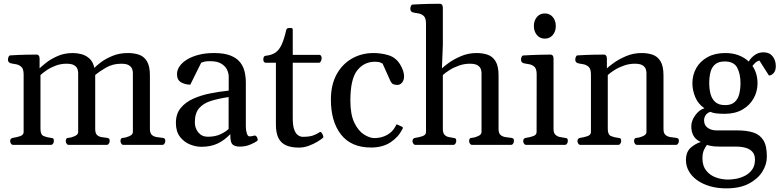

<svg xmlns="http://www.w3.org/2000/svg" viewBox="-20 -781 4202 1035"><path d="M51.3 0Q43 0 38.8 -7.3Q34.7 -14.6 34.7 -20Q34.7 -36.1 50.8 -38.1Q68.8 -40.5 88.1 -46.9Q107.4 -53.2 107.4 -69.3V-379.9Q107.4 -410.2 94.2 -421.4Q81.1 -432.6 64 -435.1Q46.9 -437.5 34.7 -440.9Q29.8 -443.4 26.4 -447.3Q22.9 -451.2 22.9 -460.4Q22.9 -466.3 25.9 -474.1Q28.8 -481.9 34.7 -482.4Q82 -485.4 120.4 -486.1Q158.7 -486.8 178.7 -486.8Q182.6 -486.8 187.5 -482.9Q192.4 -479 193.4 -467.3V-412.6Q202.1 -421.4 226.6 -441.2Q251 -460.9 288.6 -478Q326.2 -495.1 373 -495.1Q396 -495.1 419.7 -488.8Q443.4 -482.4 462.4 -465.3Q481.4 -448.2 488.8 -415Q498.5 -425.8 523.4 -444.8Q548.3 -463.9 585.7 -479.5Q623 -495.1 669.9 -495.1Q702.6 -495.1 729.2 -486.1Q755.9 -477.1 772 -450.9Q788.1 -424.8 788.1 -374V-85.4Q788.1 -62 799.8 -52.7Q811.5 -43.5 827.1 -41.7Q842.8 -40 855 -38.1Q863.3 -37.1 867.2 -33.9Q871.1 -30.8 871.1 -20Q871.1 -14.6 866.9 -7.3Q862.8 0 854.5 0H646Q637.7 0 633.5 -7.3Q629.4 -14.6 629.4 -20Q629.4 -27.8 632.3 -32.7Q635.3 -37.6 644.5 -38.1Q660.2 -39.1 678.2 -47.4Q696.3 -55.7 696.3 -69.3V-388.2Q696.3 -396.5 692.6 -408.2Q689 -419.9 675.5 -428.7Q662.1 -437.5 633.3 -437.5Q587.4 -437.5 551 -416.3Q514.6 -395 493.2 -376.5Q493.2 -373 493.2 -369.1Q493.2 -365.2 493.2 -361.8V-85.4Q493.2 -62 503.7 -52.7Q514.2 -43.5 528.6 -41.7Q543 -40 555.2 -38.1Q563.5 -37.1 567.4 -33.9Q571.3 -30.8 571.3 -20Q571.3 -14.6 567.1 -7.3Q563 0 554.7 0H351.1Q342.8 0 338.6 -7.3Q334.5 -14.6 334.5 -20Q334.5 -27.8 337.4 -32.7Q340.3 -37.6 349.6 -38.1Q365.2 -39.1 383.3 -47.4Q401.4 -55.7 401.4 -69.3V-388.2Q401.4 -396.5 397.7 -408.2Q394 -419.9 380.6 -428.7Q367.2 -437.5 338.4 -437.5Q308.1 -437.5 281 -427.5Q253.9 -417.5 232.9 -403.3Q211.9 -389.2 198.2 -376.5V-85.4Q198.2 -54.2 216.6 -47.1Q234.9 -40 252.9 -38.1Q263.2 -37.1 266.8 -34.2Q270.5 -31.2 270.5 -20Q270.5 -14.6 266.4 -7.3Q262.2 0 253.9 0Z M928.2 -118.7Q928.2 -167 953.9 -198.5Q979.5 -230 1021.5 -248.8Q1063.5 -267.6 1113.8 -277.6Q1164.1 -287.6 1212.9 -292.5V-367.7Q1212.9 -385.7 1203.9 -405Q1194.8 -424.3 1173.1 -437.7Q1151.4 -451.2 1112.3 -451.2Q1091.3 -451.2 1081.1 -448.5Q1070.8 -445.8 1064.5 -442.9L1005.9 -324.7Q978.5 -324.7 956.3 -337.2Q934.1 -349.6 934.1 -381.3Q934.1 -403.3 948 -423.6Q961.9 -443.8 988 -460Q1014.2 -476.1 1051 -485.6Q1087.9 -495.1 1133.8 -495.1Q1189 -495.1 1222.9 -481.4Q1256.8 -467.8 1274.7 -444.8Q1292.5 -421.9 1298.8 -393.8Q1305.2 -365.7 1305.2 -336.4V-98.1Q1305.2 -79.1 1310.5 -62.5Q1315.9 -45.9 1323.7 -45.9Q1330.6 -45.9 1335.7 -46.6Q1340.8 -47.4 1349.6 -49.8Q1357.9 -52.2 1363.5 -44.2Q1369.1 -36.1 1369.1 -28.8Q1369.1 -23.4 1366.2 -21Q1353.5 -11.7 1328.1 -1.2Q1302.7 9.3 1272.5 9.3Q1247.1 9.3 1234.4 -1.5Q1221.7 -12.2 1221.7 -48.3V-58.1Q1189.9 -24.9 1153.1 -7.3Q1116.2 10.3 1064.9 10.3Q1035.6 10.3 1003.9 -2.4Q972.2 -15.1 950.2 -43.5Q928.2 -71.8 928.2 -118.7ZM1030.3 -121.1Q1030.3 -90.3 1049.1 -67.1Q1067.9 -43.9 1100.1 -43.9Q1140.6 -43.9 1169.2 -57.6Q1197.8 -71.3 1212.4 -85.9V-257.8Q1159.7 -250 1118.7 -237.5Q1077.6 -225.1 1054 -198.5Q1030.3 -171.9 1030.3 -121.1Z M1591.8 14.6Q1547.9 14.6 1520.5 1.7Q1493.2 -11.2 1480.2 -38.6Q1467.3 -65.9 1467.3 -108.9V-442.9H1411.1Q1405.3 -443.4 1402.3 -448.5Q1399.4 -453.6 1399.4 -459.5Q1399.4 -480.5 1413.1 -480.5Q1444.3 -483.9 1464.4 -497.3Q1484.4 -510.7 1498 -540Q1511.7 -569.3 1522.9 -619.1Q1524.4 -626.5 1529.8 -628.4Q1535.2 -630.4 1543.9 -630.4Q1553.7 -630.4 1555.9 -627.9Q1558.1 -625.5 1558.1 -618.7V-485.4H1702.1Q1708 -484.9 1710.9 -479.7Q1713.9 -474.6 1713.9 -468.8Q1713.9 -458.5 1709.7 -450.7Q1705.6 -442.9 1700.2 -442.9H1558.1V-144.5Q1558.1 -103 1566.4 -81.3Q1574.7 -59.6 1587.4 -51.5Q1600.1 -43.5 1612.3 -43.5Q1646 -43.5 1665.8 -50Q1685.5 -56.6 1703.6 -68.8Q1708.5 -72.3 1713.6 -65.4Q1718.8 -58.6 1721.7 -49.8Q1724.6 -41 1721.2 -38.1Q1710.9 -29.3 1690.4 -16.8Q1669.9 -4.4 1644 5.1Q1618.2 14.6 1591.8 14.6Z M1980 14.2Q1873 14.2 1818.4 -55.7Q1763.7 -125.5 1763.7 -244.1Q1763.7 -323.2 1794.2 -379.4Q1824.7 -435.5 1877 -465.3Q1929.2 -495.1 1994.1 -495.1Q2036.1 -495.1 2075.4 -482.9Q2114.7 -470.7 2137.2 -433.1Q2148.4 -414.6 2153.3 -398.4Q2158.2 -382.3 2158.2 -369.6Q2158.2 -355 2153.1 -344.7Q2147.9 -334.5 2140.1 -328.9Q2132.3 -323.2 2123.5 -323.2Q2109.4 -323.2 2100.1 -326.9Q2090.8 -330.6 2083.5 -346.7L2042.5 -438Q2042.5 -438 2032.5 -443.1Q2022.5 -448.2 2001.5 -448.2Q1942.4 -448.2 1905.5 -401.4Q1868.7 -354.5 1868.7 -239.3Q1868.7 -163.1 1890.4 -118.9Q1912.1 -74.7 1942.6 -55.7Q1973.1 -36.6 1998.5 -36.6Q2035.6 -36.6 2066.4 -53.5Q2097.2 -70.3 2112.8 -101.6Q2114.3 -104.5 2116 -108.2Q2117.7 -111.8 2122.1 -109.4L2146.5 -98.1Q2151.9 -95.7 2151.9 -91.8Q2151.9 -89.8 2150.9 -87.9Q2149.9 -85.9 2148.9 -84.5Q2127.4 -41.5 2085 -13.7Q2042.5 14.2 1980 14.2Z M2220.2 0Q2211.9 0 2207.8 -7.3Q2203.6 -14.6 2203.6 -20Q2203.6 -36.1 2219.7 -38.1Q2237.8 -40.5 2257.1 -46.9Q2276.4 -53.2 2276.4 -69.3V-653.8Q2276.4 -684.1 2263.7 -695.3Q2251 -706.5 2233.9 -709Q2216.8 -711.4 2203.6 -714.8Q2198.7 -717.3 2195.3 -721.2Q2191.9 -725.1 2191.9 -734.4Q2191.9 -740.2 2194.8 -748Q2197.8 -755.9 2203.6 -756.3Q2252.4 -759.3 2292 -760Q2331.5 -760.7 2352.5 -760.7Q2356.4 -760.7 2361.3 -756.8Q2366.2 -752.9 2367.2 -741.2V-539.1L2362.3 -412.6Q2371.1 -421.4 2397.9 -441.2Q2424.8 -460.9 2464.4 -478Q2503.9 -495.1 2549.8 -495.1Q2581.5 -495.1 2608.4 -486.1Q2635.3 -477.1 2651.4 -450.9Q2667.5 -424.8 2667.5 -374V-85.4Q2667.5 -62 2679.2 -52.7Q2690.9 -43.5 2706.5 -41.7Q2722.2 -40 2734.4 -38.1Q2742.7 -37.1 2746.6 -33.9Q2750.5 -30.8 2750.5 -20Q2750.5 -14.6 2746.3 -7.3Q2742.2 0 2733.9 0H2525.4Q2517.1 0 2512.9 -7.3Q2508.8 -14.6 2508.8 -20Q2508.8 -27.8 2511.7 -32.7Q2514.6 -37.6 2523.9 -38.1Q2539.6 -39.1 2557.6 -47.4Q2575.7 -55.7 2575.7 -69.3V-388.2Q2575.7 -396.5 2572 -408.2Q2568.4 -419.9 2554.9 -428.7Q2541.5 -437.5 2512.7 -437.5Q2482.4 -437.5 2454.1 -427.5Q2425.8 -417.5 2403.3 -403.3Q2380.9 -389.2 2367.2 -376.5V-85.4Q2367.2 -64.5 2376 -54.9Q2384.8 -45.4 2397.5 -42.5Q2410.2 -39.6 2421.9 -38.1Q2432.1 -37.1 2435.8 -34.2Q2439.5 -31.2 2439.5 -20Q2439.5 -14.6 2435.3 -7.3Q2431.2 0 2422.9 0Z M2816.9 0Q2808.6 0 2804.4 -7.3Q2800.3 -14.6 2800.3 -20Q2800.3 -36.1 2816.4 -38.1Q2834.5 -40.5 2853.5 -46.9Q2872.6 -53.2 2872.6 -69.3L2873 -379.9Q2873 -410.2 2860.4 -421.4Q2847.7 -432.6 2830.6 -435.1Q2813.5 -437.5 2800.3 -440.9Q2795.4 -443.4 2792 -447.3Q2788.6 -451.2 2788.6 -460.4Q2788.6 -466.3 2791.5 -473.9Q2794.4 -481.4 2800.3 -481.9Q2849.1 -484.9 2888.7 -485.8Q2928.2 -486.8 2949.2 -486.8Q2953.1 -486.8 2958 -482.9Q2962.9 -479 2963.9 -467.3V-85.4Q2963.9 -64.5 2973.9 -54.9Q2983.9 -45.4 2997.8 -42.5Q3011.7 -39.6 3023.4 -38.1Q3033.7 -37.1 3037.4 -34.2Q3041 -31.2 3041 -20Q3041 -14.6 3036.9 -7.3Q3032.7 0 3024.4 0ZM2917 -572.8Q2890.1 -572.8 2874 -592.5Q2857.9 -612.3 2857.9 -640.6Q2857.9 -669.4 2874 -689Q2890.1 -708.5 2917 -708.5Q2943.8 -708.5 2960 -689Q2976.1 -669.4 2976.1 -640.6Q2976.1 -612.3 2960 -592.5Q2943.8 -572.8 2917 -572.8Z M3109.4 0Q3101.1 0 3096.9 -7.3Q3092.8 -14.6 3092.8 -20Q3092.8 -36.1 3108.9 -38.1Q3127 -40.5 3146.2 -46.9Q3165.5 -53.2 3165.5 -69.3V-379.9Q3165.5 -410.2 3152.3 -421.4Q3139.2 -432.6 3122.1 -435.1Q3105 -437.5 3092.8 -440.9Q3087.9 -443.4 3084.5 -447.3Q3081.1 -451.2 3081.1 -460.4Q3081.1 -466.3 3084 -474.1Q3086.9 -481.9 3092.8 -482.4Q3140.1 -485.4 3178.5 -486.1Q3216.8 -486.8 3236.8 -486.8Q3240.7 -486.8 3245.6 -482.9Q3250.5 -479 3251.5 -467.3V-412.6Q3260.3 -421.4 3287.4 -441.2Q3314.5 -460.9 3354 -478Q3393.6 -495.1 3439.5 -495.1Q3471.2 -495.1 3497.8 -486.1Q3524.4 -477.1 3540.5 -450.9Q3556.6 -424.8 3556.6 -374V-85.4Q3556.6 -62 3568.4 -52.7Q3580.1 -43.5 3595.7 -41.7Q3611.3 -40 3623.5 -38.1Q3631.8 -37.1 3635.7 -33.9Q3639.6 -30.8 3639.6 -20Q3639.6 -14.6 3635.5 -7.3Q3631.3 0 3623 0H3414.6Q3406.2 0 3402.1 -7.3Q3397.9 -14.6 3397.9 -20Q3397.9 -27.8 3400.9 -32.7Q3403.8 -37.6 3413.1 -38.1Q3428.7 -39.1 3446.8 -47.4Q3464.8 -55.7 3464.8 -69.3V-388.2Q3464.8 -396.5 3461.2 -408.2Q3457.5 -419.9 3444.1 -428.7Q3430.7 -437.5 3401.9 -437.5Q3371.6 -437.5 3343.3 -427.5Q3314.9 -417.5 3292.5 -403.3Q3270 -389.2 3256.3 -376.5V-85.4Q3256.3 -54.2 3274.7 -47.1Q3293 -40 3311 -38.1Q3321.3 -37.1 3325 -34.2Q3328.6 -31.2 3328.6 -20Q3328.6 -14.6 3324.5 -7.3Q3320.3 0 3312 0Z M3895.5 234.4Q3846.7 234.4 3806.6 222.7Q3766.6 210.9 3737.8 190.2Q3709 169.4 3693.4 141.8Q3677.7 114.3 3677.7 82Q3677.7 37.6 3703.6 15.1Q3729.5 -7.3 3757.8 -15.6Q3731 -27.3 3718.8 -48.6Q3706.5 -69.8 3706.5 -99.6Q3706.5 -130.4 3728 -159.9Q3749.5 -189.5 3777.3 -197.3Q3743.2 -220.2 3727.8 -257.8Q3712.4 -295.4 3712.4 -332Q3712.4 -377.4 3733.6 -414.6Q3754.9 -451.7 3794.7 -473.4Q3834.5 -495.1 3889.6 -495.1Q3930.2 -495.1 3961.9 -482.9Q3993.7 -470.7 4016.1 -449.2Q4028.8 -471.2 4049.6 -485.1Q4070.3 -499 4095.7 -499Q4127.9 -499 4145 -477.3Q4162.1 -455.6 4162.1 -423.8Q4162.1 -400.4 4150.4 -387.2Q4138.7 -374 4125 -374L4073.7 -454.6Q4063 -452.1 4055.4 -446Q4047.9 -439.9 4036.1 -425.8Q4063.5 -385.7 4063.5 -332Q4063.5 -287.6 4042.2 -250Q4021 -212.4 3981.4 -189.9Q3941.9 -167.5 3886.7 -167.5Q3861.3 -167.5 3841.6 -169.7Q3821.8 -171.9 3809.1 -178.2Q3791 -171.9 3783.2 -159.2Q3775.4 -146.5 3775.4 -132.3Q3775.4 -106.4 3794.4 -92.3Q3813.5 -78.1 3842.8 -78.1H3953.1Q4004.9 -78.1 4040.8 -66.7Q4076.7 -55.2 4095.5 -24.4Q4114.3 6.3 4113.8 64Q4113.8 105.5 4089.4 144.5Q4064.9 183.6 4016.6 209Q3968.3 234.4 3895.5 234.4ZM3905.3 187Q3924.8 187 3949.5 182.4Q3974.1 177.7 3997.1 165.8Q4020 153.8 4034.9 132.8Q4049.8 111.8 4049.8 79.1Q4049.8 52.7 4035.9 37.4Q4022 22 3999 15.6Q3976.1 9.3 3948.7 9.3H3861.8Q3841.8 9.3 3828.9 8.1Q3815.9 6.8 3807.1 4.6Q3798.3 2.4 3791 0Q3782.7 10.3 3774.7 27.6Q3766.6 44.9 3766.6 72.8Q3766.6 112.8 3786.6 138.2Q3806.6 163.6 3838.4 175.3Q3870.1 187 3905.3 187ZM3888.7 -214.4Q3921.9 -214.4 3939.9 -230.5Q3958 -246.6 3964.8 -273.7Q3971.7 -300.8 3971.7 -333Q3971.7 -382.3 3954.1 -416Q3936.5 -449.7 3886.7 -449.7Q3853.5 -449.7 3835.2 -434.3Q3816.9 -418.9 3810.1 -392.6Q3803.2 -366.2 3803.2 -333Q3803.2 -300.8 3810.5 -273.7Q3817.9 -246.6 3836.4 -230.5Q3855 -214.4 3888.7 -214.4Z"/></svg>

Font: Gelasio
Style: Regular
Weight: 400
Designer: Eben Sorkin
Foundry: Eben Sorkin
Version: Version 1.008